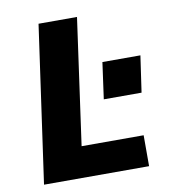

<svg xmlns="http://www.w3.org/2000/svg" viewBox="-78 -756 756 826"><g transform="rotate(-10 300.0 -343.0)"><path d="M48 0 145 -686H313L236 -135H507V0ZM365 -317 387 -476H553L530 -317Z"/></g></svg>

Font: Chivo Mono
Style: Bold Italic
Weight: 700
Italic angle: -8.05°
Monospace: yes
Version: Version 1.008